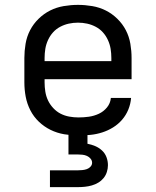

<svg xmlns="http://www.w3.org/2000/svg" viewBox="-20 -548 640 788"><path d="M302 8Q273 8 243.5 3Q214 -2 187.5 -15Q161 -28 139.5 -48.5Q118 -69 104.5 -95.5Q91 -122 85.5 -151Q80 -180 80 -210V-310Q80 -339 85 -368.5Q90 -398 103.5 -424Q117 -450 138.5 -471Q160 -492 186 -505Q212 -518 241.5 -523Q271 -528 300 -528Q329 -528 358.5 -523Q388 -518 414 -505Q440 -492 461.5 -471Q483 -450 496.5 -424Q510 -398 515 -368.5Q520 -339 520 -310V-223H163V-210Q163 -191 166 -172Q169 -153 177 -136Q185 -119 198.5 -104.5Q212 -90 228.5 -81.5Q245 -73 264 -69.5Q283 -66 302 -66Q324 -66 345 -69Q366 -72 385.5 -81Q405 -90 419 -107Q433 -124 435 -146H518Q516 -121 506.5 -98Q497 -75 481 -56.5Q465 -38 444 -25Q423 -12 399.5 -4.5Q376 3 351.5 5.5Q327 8 302 8ZM163 -297H437V-310Q437 -329 434 -347.5Q431 -366 423 -383.5Q415 -401 402.5 -415Q390 -429 373 -438Q356 -447 337.5 -451Q319 -455 300 -455Q281 -455 262.5 -451Q244 -447 227 -438Q210 -429 197.5 -415Q185 -401 177 -383.5Q169 -366 166 -347.5Q163 -329 163 -310ZM185 220V151H300Q309 151 318.5 150Q328 149 336.5 146Q345 143 351.5 136Q358 129 358 120Q358 111 352 103.5Q346 96 337 92Q328 88 318.5 87Q309 86 300 86H261V0H339V42Q355 45 370.5 51.5Q386 58 398.5 69.5Q411 81 417 97Q423 113 423 130Q423 144 418.5 158Q414 172 405 183Q396 194 383.5 201.5Q371 209 357 213Q343 217 328.5 218.5Q314 220 300 220Z"/></svg>

Font: Nova Nerd Font
Style: Regular
Weight: 400
Designer: Belleve Invis
Foundry: Belleve Invis
Version: Version 24.1.4; ttfautohint (v1.8.4);Nerd Fonts 3.1.1